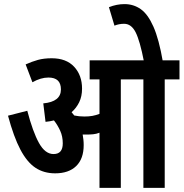

<svg xmlns="http://www.w3.org/2000/svg" viewBox="-20 -916 895 936"><path d="M388 -209Q388 -142 351.5 -106.5Q315 -71 249 -71Q194 -71 153 -98Q112 -125 79.5 -186.5Q47 -248 19 -352L113 -376Q140 -273 170 -219Q200 -165 241 -165Q286 -165 286 -217Q286 -251 273.5 -278.5Q261 -306 243 -329Q223 -324 202 -322L191 -412Q277 -420 277 -480Q277 -538 216 -538Q179 -538 138 -515L105 -602Q136 -616 165 -624Q194 -632 232 -632Q303 -632 341.5 -590.5Q380 -549 380 -484Q380 -446 366 -417.5Q352 -389 329 -369Q335 -362 342 -353Q365 -348 391 -348Q413 -348 430 -351Q447 -354 465 -361V-529H417V-622H855V-529H783V0H679V-529H569V0H465V-269Q450 -263 434 -261.5Q418 -260 402 -260Q393 -260 383 -260Q385 -249 386.5 -236Q388 -223 388 -209ZM682 -615Q662 -718 641 -759Q620 -800 585 -800Q560 -800 538 -791L511 -881Q549 -896 587 -896Q631 -896 666 -871.5Q701 -847 728 -786Q755 -725 774 -615Z"/></svg>

Font: Noto Sans ExtraCondensed SemiBold
Style: Regular
Weight: 600
Width: 2
Designer: Monotype Design Team
Foundry: Monotype Imaging Inc.
Version: Version 2.013; ttfautohint (v1.8.4.7-5d5b)